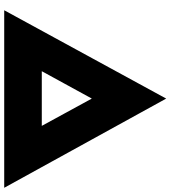

<svg xmlns="http://www.w3.org/2000/svg" viewBox="30 -820 790 889"><g transform="rotate(90 424.5 -375.0)"><path d="M27 0 436 -750 849 0ZM249 -64 153 -174H728L624 -61L368 -530H504Z"/></g></svg>

Font: Lexend Giga Black
Style: Regular
Weight: 900
Designer: Bonnie Shaver-Troup, Thomas Jockin
Foundry: Lexend
Version: Version 1.007